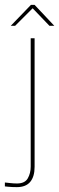

<svg xmlns="http://www.w3.org/2000/svg" viewBox="-56 -652 243 788"><path d="M13 116Q-6 116 -21.5 114.5Q-37 113 -36 113V97Q-25 98 -12.5 99.5Q0 101 14 101Q46 101 58 80Q70 59 70 32V-495H86V33Q86 73 68 94.5Q50 116 13 116ZM-12 -546 71 -632H86L167 -546H147L78 -618L6 -546Z"/></svg>

Font: Alumni Sans Pinstripe
Style: Regular
Weight: 400
Designer: Robert E. Leuschke
Foundry: Robert E. Leuschke
Version: Version 1.010; ttfautohint (v1.8.4.7-5d5b)